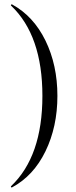

<svg xmlns="http://www.w3.org/2000/svg" viewBox="-20 -745 349 883"><path d="M35 117Q33 118 31 115.5Q29 113 31 111Q175 -26 175 -304Q175 -582 31 -719Q29 -720 31 -723Q33 -726 35 -725Q134 -671 189 -558.5Q244 -446 244 -304Q244 -162 189 -49Q134 64 35 117Z"/></svg>

Font: Cormorant
Style: Regular
Weight: 400
Designer: Christian Thalmann (Catharsis Fonts)
Version: Version 1.000;PS 001.000;hotconv 1.0.70;makeotf.lib2.5.58329